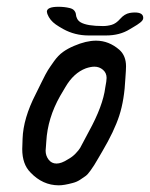

<svg xmlns="http://www.w3.org/2000/svg" viewBox="-20 -556 445 569"><path d="M379.6 -519Q404.5 -519 404.5 -502.9Q404.5 -499.3 402.3 -496Q400.1 -492.7 395.4 -489Q390.6 -485.4 386.2 -482.4Q381.8 -479.5 374.9 -475.5Q367.9 -471.4 364.3 -469.2Q335 -450.9 293.9 -450.9Q290.3 -450.9 281.9 -450.9Q273.4 -450.9 268.3 -450.9Q264.6 -450.9 259.9 -450.9Q255.1 -450.9 250.7 -450.9Q246.3 -450.9 242.7 -450.9Q201.7 -450.9 167.2 -470Q154.1 -477.3 145.3 -483.5Q136.5 -489.7 130.2 -497.4Q124 -505.1 120.4 -514.6L118.9 -521.2Q118.9 -535.9 153.3 -535.9Q170.9 -535.9 186.3 -532.2Q195.8 -530 200.2 -524.5Q204.6 -519 205 -513.2Q205.3 -507.3 208.6 -500.7Q211.9 -494.1 219.2 -489.7Q238.3 -478.8 285.2 -478.8Q298.3 -478.8 310.8 -482.4Q324 -486.1 336.4 -500.4Q348.9 -514.6 364.3 -517.6Q371.6 -519 379.6 -519ZM70.3 -44.9Q45.9 -69.3 45.9 -114.3Q45.9 -119.1 46.4 -128.9Q46.9 -138.7 46.9 -144.5Q48.8 -205.1 85.9 -277.3Q90.8 -287.1 103.5 -313Q116.2 -338.9 122.1 -348.1Q127.9 -357.4 140.1 -374.5Q152.3 -391.6 166.5 -401.9Q180.7 -412.1 199.2 -419.9Q235.4 -435.5 264.6 -435.5Q302.7 -435.5 334 -408.2Q353.5 -390.6 353.5 -359.4Q353.5 -349.6 351.6 -324.2Q348.6 -259.8 333.5 -213.4Q318.4 -167 283.2 -107.4Q280.3 -102.5 271.5 -87.4Q262.7 -72.3 259.3 -66.9Q255.9 -61.5 248 -50.3Q240.2 -39.1 233.4 -34.2Q226.6 -29.3 216.8 -22.9Q207 -16.6 195.3 -13.7Q169.9 -6.8 154.3 -6.8Q106.4 -6.8 70.3 -44.9ZM115.2 -109.4Q115.2 -94.7 124 -83Q132.8 -71.3 147.5 -71.3Q162.1 -71.3 181.6 -84Q194.3 -90.8 204.1 -101.1Q213.9 -111.3 217.8 -118.2Q221.7 -125 230.5 -142.1Q239.3 -159.2 243.2 -166Q285.2 -242.2 292 -296.9Q295.9 -316.4 295.9 -325.2Q295.9 -339.8 285.2 -349.1Q274.4 -358.4 259.8 -358.4Q249 -358.4 234.4 -353.5Q198.2 -339.8 173.8 -297.9Q171.9 -294.9 158.2 -271.5Q121.1 -206.1 117.2 -136.7Q117.2 -131.8 116.2 -122.6Q115.2 -113.3 115.2 -109.4Z"/></svg>

Font: Essays1743
Style: Italic
Weight: 500
Italic angle: -10°
Designer: Based on the typeface in a 1743 English translation of the essays of Montaigne.  PostScript/TrueType font designed by Jo
Version: Version 002.100